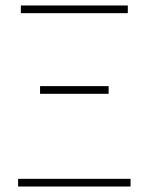

<svg xmlns="http://www.w3.org/2000/svg" viewBox="-20 -680 542 700"><path d="M46 0V-28H456V0ZM126 -338V-366H376V-338ZM56 -632V-660H446V-632Z"/></svg>

Font: Source Sans Variable
Style: Regular
Weight: 200
Designer: Paul D. Hunt
Foundry: Adobe Systems Incorporated
Version: Version 3.006;hotconv 1.0.111;makeotfexe 2.5.65597